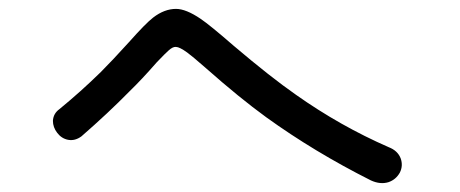

<svg xmlns="http://www.w3.org/2000/svg" viewBox="-20 -609 1040 434"><path d="M114.3 -362.3Q100.6 -352.5 99.6 -335.9Q99.6 -321.3 109.4 -308.6Q119.1 -295.9 133.8 -293Q149.4 -290 164.1 -300.8Q224.6 -353.5 272.5 -402.3Q300.8 -429.7 334 -467.8Q354.5 -489.3 361.3 -495.1Q371.1 -503.9 377.9 -502.9Q385.7 -502.9 403.3 -490.2Q414.1 -482.4 445.3 -455.1Q521.5 -387.7 582 -343.8Q690.4 -265.6 818.4 -201.2Q839.8 -191.4 858.4 -197.3Q875 -203.1 883.8 -218.8Q891.6 -234.4 885.7 -251Q878.9 -268.6 858.4 -276.4Q749 -324.2 649.4 -394.5Q591.8 -434.6 507.8 -505.9Q455.1 -551.8 433.6 -566.4Q400.4 -588.9 377.9 -588.9Q351.6 -588.9 326.2 -569.3Q309.6 -556.6 271.5 -513.7Q233.4 -471.7 208 -446.3Q163.1 -402.3 114.3 -362.3Z"/></svg>

Font: GungsuhChe
Style: Regular
Weight: 400
Monospace: yes
Version: Version 2.21